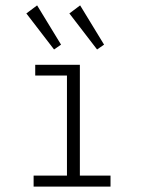

<svg xmlns="http://www.w3.org/2000/svg" viewBox="-20 -694 540 714"><path d="M105 0V-41H229V-413H111V-453H277V-41H391V0ZM181 -510 78 -644 118 -674 207 -528ZM341 -510 238 -644 278 -674 367 -528Z"/></svg>

Font: Inconsolata Light
Style: Regular
Weight: 300
Designer: Raph Levien, Cyreal, Brenton Simpson
Foundry: Raph Levien, Cyreal, Google
Version: Version 3.001